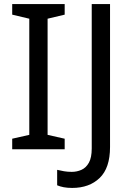

<svg xmlns="http://www.w3.org/2000/svg" viewBox="-20 -734 652 944"><path d="M298 0H40V-52L124 -71V-642L40 -662V-714H298V-662L214 -642V-71L298 -52ZM335 190Q311 190 293 186.5Q275 183 261 177V101Q277 105 295 108Q313 111 333 111Q358 111 380.5 101Q403 91 417 66Q431 41 431 -4V-714H521V-11Q521 92 470 141Q419 190 335 190Z"/></svg>

Font: Noto Sans Tifinagh
Style: Regular
Weight: 400
Designer: JamraPatel
Foundry: JamraPatel LLC
Version: Version 2.004; ttfautohint (v1.8.4.7-5d5b)